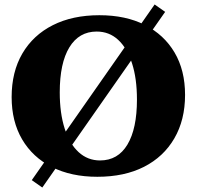

<svg xmlns="http://www.w3.org/2000/svg" viewBox="-20 -774 879 858"><path d="M415 16Q298 16 212 -27.5Q126 -71 79 -151Q32 -231 32 -340Q32 -453 80 -535Q128 -617 216 -661.5Q304 -706 424 -706Q542 -706 627.5 -662.5Q713 -619 760 -539.5Q807 -460 807 -350Q807 -238 759 -155.5Q711 -73 623.5 -28.5Q536 16 415 16ZM427 -57Q507 -57 549.5 -128Q592 -199 592 -329Q592 -423 570 -491Q548 -559 508 -596Q468 -633 412 -633Q333 -633 290 -562.5Q247 -492 247 -361Q247 -268 269 -199.5Q291 -131 331.5 -94Q372 -57 427 -57ZM122 31 671 -754 718 -721 169 64Z"/></svg>

Font: Platypi ExtraBold
Style: Regular
Weight: 800
Designer: David Sargent
Foundry: Bolt Cutter Type
Version: Version 1.200; ttfautohint (v1.8.4.7-5d5b)